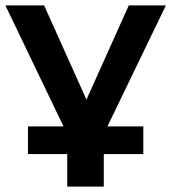

<svg xmlns="http://www.w3.org/2000/svg" viewBox="-22 -514 637 714"><path d="M228 180V59H82V-44H234L228 -15L-2 -494H142L311 -118H288L457 -494H595L364 -16L358 -44H511V59H364V180Z"/></svg>

Font: Nunito Sans 10pt SemiExpanded
Style: Bold
Weight: 700
Width: 6
Designer: Vernon Adams
Foundry: Vernon Adams
Version: Version 3.101;gftools[0.9.27]